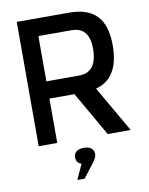

<svg xmlns="http://www.w3.org/2000/svg" viewBox="-95 -739 790 1019"><g transform="rotate(-10 300.0 -229.0)"><path d="M349 -670H67V0H167V-239H302L439 0H563L420 -248C505 -271 547 -341 547 -460C547 -607 479 -670 349 -670ZM167 -332V-576H344C407 -576 441 -541 441 -459C441 -376 409 -332 344 -332ZM238 212H277L329 145C345 124 355 108 355 94V92C355 66 336 50 301 50C266 50 247 66 247 92V94C247 112 256 125 275 131Z"/></g></svg>

Font: LT Wave Mono Medium
Style: Regular
Weight: 500
Designer: Daniel Lyons
Version: Version 2.5 (Glyphs App)